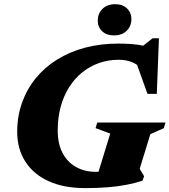

<svg xmlns="http://www.w3.org/2000/svg" viewBox="-20 -904 828 938"><path d="M448 -64.5Q458 -64.5 469 -65.2Q480 -66 491.5 -67.5Q503 -69 514 -71.5L451.5 -33L518.5 -251.5L447 -278L455 -305.5H788.5L780.5 -278L714.5 -248.5L662.5 -79.5L684 -43L676 -21Q639 -9 597 -1Q555 7 505.5 11Q456 15 397 15Q291.5 15 217.2 -19Q143 -53 103.5 -115Q64 -177 64 -259.5Q64 -335.5 87.5 -401.8Q111 -468 154.2 -521.2Q197.5 -574.5 258.2 -612.5Q319 -650.5 394.5 -670.8Q470 -691 556.5 -691Q591 -691 622.2 -688.8Q653.5 -686.5 683.8 -680.2Q714 -674 744.5 -662L648 -656L725.5 -717H756.5L746 -445.5H700.5L629.5 -643.5L679.5 -565Q654.5 -587.5 626 -599.8Q597.5 -612 559.5 -612Q508.5 -612 463.5 -596Q418.5 -580 381.5 -550.2Q344.5 -520.5 317.8 -478Q291 -435.5 276.5 -382.5Q262 -329.5 262 -267Q262 -201 286 -156Q310 -111 352 -87.8Q394 -64.5 448 -64.5ZM536 -731Q500.5 -731 479 -751.5Q457.5 -772 457.5 -803.5Q457.5 -837 480.2 -860.2Q503 -883.5 543 -883.5Q579 -883.5 600.5 -862.8Q622 -842 622 -810.5Q622 -777 599.2 -754Q576.5 -731 536 -731Z"/></svg>

Font: Newsreader 16pt 16pt ExtraBold
Style: Italic
Weight: 800
Italic angle: -17°
Version: Version 1.003